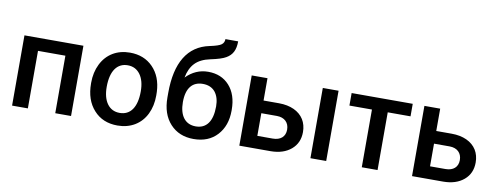

<svg xmlns="http://www.w3.org/2000/svg" viewBox="-63 -1085 3680 1422"><g transform="rotate(10 1777.0 -374.0)"><path d="M508.8 -528.3H65.4V0H184.1V-432.6H390.1V0H508.8Z M612.8 -263.2C612.8 -180.7 635.3 -114.3 680.2 -64.9C724.6 -15.1 784.2 9.8 858.9 9.8C907.7 9.8 950.7 -1.5 988.3 -23.9C1025.4 -46.4 1054.2 -78.1 1074.2 -119.1C1094.2 -160.2 1104 -206.5 1104 -258.8L1103.5 -286.6C1100.1 -362.3 1076.2 -423.3 1031.7 -469.2C987.3 -515.1 929.2 -538.1 857.9 -538.1C809.6 -538.1 767.1 -526.9 730 -504.9C692.9 -482.4 664.1 -450.7 643.6 -409.2C623 -367.7 612.8 -320.8 612.8 -269ZM731.4 -258.8C731.4 -381.3 780.3 -442.9 857.9 -442.9C897.5 -442.9 928.7 -427.2 951.7 -396C974.6 -364.7 985.8 -322.3 985.8 -269C985.8 -148.4 939 -85 858.9 -85C818.8 -85 787.6 -100.6 765.1 -131.3C742.7 -162.1 731.4 -204.6 731.4 -258.8Z M1453.1 -499C1389.6 -499 1334.5 -474.6 1287.1 -426.3C1295.9 -473.6 1313.5 -510.3 1339.4 -537.1C1365.2 -564 1402.8 -582.5 1452.1 -592.8C1506.3 -604 1544.4 -616.2 1566.4 -629.4C1610.8 -654.8 1631.8 -693.4 1631.8 -759.3H1536.1C1536.1 -741.7 1529.8 -728 1516.6 -717.8C1503.4 -707.5 1474.1 -697.8 1429.2 -688.5C1269 -655.3 1188 -521.5 1188 -293.5V-259.3C1188 -175.8 1210.4 -110.4 1254.9 -62C1299.3 -13.7 1357.9 10.3 1430.7 10.3C1505.4 10.3 1564.5 -13.2 1607.9 -60.5C1651.4 -107.9 1672.9 -169.4 1672.9 -245.6V-251.5C1672.9 -327.6 1652.8 -388.2 1612.8 -432.6C1572.8 -477.1 1519.5 -499 1453.1 -499ZM1429.7 -403.8C1469.7 -403.8 1500.5 -390.6 1522.5 -364.3C1543.9 -337.4 1554.7 -301.3 1554.7 -255.9C1554.7 -141.1 1509.3 -84.5 1430.7 -84.5C1351.1 -84.5 1306.6 -144 1306.6 -245.6C1306.6 -353 1353 -403.8 1429.7 -403.8Z M1893.1 -528.3H1774.4V0H2010.3C2074.2 -0.5 2125 -17.1 2163.6 -49.8C2202.1 -82.5 2221.2 -126.5 2221.2 -180.7C2221.2 -216.3 2212.9 -248 2196.3 -274.9C2162.6 -329.1 2095.7 -360.4 2009.3 -360.4H1893.1ZM2427.7 -528.3H2309.1V0H2427.7ZM2011.2 -265.1C2067.4 -264.6 2102.5 -231.4 2102.5 -178.2C2102.5 -125 2066.9 -94.7 2008.8 -94.7H1893.1V-265.1Z M2985.4 -528.3H2525.9V-434.1H2695.3V0H2814V-434.1H2985.4Z M3191.9 -528.3H3073.2V0H3309.1C3373 -0.5 3423.8 -17.1 3462.4 -49.8C3501 -82.5 3520 -126.5 3520 -180.7C3520 -216.3 3511.7 -248 3495.1 -274.9C3461.4 -329.1 3394.5 -360.4 3308.1 -360.4H3191.9ZM3310.1 -265.1C3366.2 -264.6 3401.4 -231.4 3401.4 -178.2C3401.4 -125 3365.7 -94.7 3307.6 -94.7H3191.9V-265.1Z"/></g></svg>

Font: Roboto Medium
Style: Regular
Weight: 500
Designer: Google
Version: Version 2.137; 2017